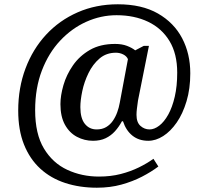

<svg xmlns="http://www.w3.org/2000/svg" viewBox="-20 -734 961 896"><path d="M432 142Q352 142 284.5 120Q217 98 168 53Q119 8 92 -59.5Q65 -127 65 -218Q65 -324 99 -414.5Q133 -505 195 -572Q257 -639 342.5 -676.5Q428 -714 530 -714Q642 -714 717 -671Q792 -628 830 -555.5Q868 -483 868 -392Q868 -320 850.5 -261.5Q833 -203 804.5 -162Q776 -121 741.5 -99Q707 -77 672 -77Q628 -77 598 -101Q568 -125 554 -168H549Q535 -142 516.5 -121.5Q498 -101 473 -89Q448 -77 414 -77Q374 -77 339 -95.5Q304 -114 283 -152Q262 -190 262 -248Q262 -288 276 -336.5Q290 -385 320.5 -429Q351 -473 399.5 -501Q448 -529 517 -529Q549 -529 572.5 -520Q596 -511 611 -499L651 -520H675L624 -265Q624 -265 622.5 -254Q621 -243 619 -227.5Q617 -212 617 -198Q617 -163 635.5 -146.5Q654 -130 678 -130Q700 -130 723 -147.5Q746 -165 765 -199Q784 -233 795.5 -282.5Q807 -332 807 -395Q807 -483 771 -542.5Q735 -602 671 -632.5Q607 -663 524 -663Q451 -663 383 -632.5Q315 -602 261 -544.5Q207 -487 175.5 -405Q144 -323 144 -220Q144 -109 185 -41Q226 27 294 58.5Q362 90 442 90Q497 90 543.5 78Q590 66 628.5 47Q667 28 696 7L719 43Q686 68 642.5 90.5Q599 113 546.5 127.5Q494 142 432 142ZM431 -130Q457 -130 475.5 -141Q494 -152 506.5 -170Q519 -188 527 -210Q535 -232 539 -255L577 -458Q571 -472 555 -480Q539 -488 521 -488Q476 -488 444.5 -461Q413 -434 393 -393Q373 -352 364 -309Q355 -266 355 -234Q355 -182 376 -156Q397 -130 431 -130Z"/></svg>

Font: Noto Serif Lao
Style: Regular
Weight: 400
Designer: Monotype Design Team
Foundry: Monotype Imaging Inc.
Version: Version 2.003